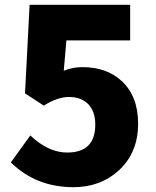

<svg xmlns="http://www.w3.org/2000/svg" viewBox="-20 -764 649 798"><path d="M25 -89 106 -201Q181 -130 259 -130Q376 -130 376 -246Q376 -301 346 -332Q316 -361 267 -361Q219 -361 162 -325L84 -376L103 -744H521V-596H256L245 -470Q282 -485 322 -485Q423 -485 485 -428Q554 -365 554 -250Q554 -129 473 -55Q397 14 285 14Q130 14 25 -89Z"/></svg>

Font: KaiGen Gothic SC Heavy
Style: Bold
Weight: 900
Designer: Ryoko NISHIZUKA Ë•øÂ°öÊ∂ºÂ≠ê (kana & ideographs); Paul D. Hunt (Latin, Greek & Cyrillic); Wenlong ZHANG Âº†ÊñáÈæô (bopom
Version: Version 1.001 October 10, 2014